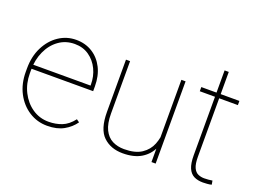

<svg xmlns="http://www.w3.org/2000/svg" viewBox="-101 -910 1570 1159"><g transform="rotate(20 684.0 -330.5)"><path d="M273.9 9.8Q210 9.8 157.2 -23.9Q104.5 -57.6 73.5 -116.9Q42.5 -176.3 42.5 -252.9V-274.4Q42.5 -351.6 72.5 -411.1Q102.5 -470.7 152.8 -504.4Q203.1 -538.1 264.2 -538.1Q322.8 -538.1 368.2 -509.8Q413.6 -481.4 439.2 -430.7Q464.8 -379.9 464.8 -312.5V-281.7H59.6V-308.1H438.5V-314.5Q438.5 -367.7 417 -412.4Q395.5 -457 356.4 -484.4Q317.4 -511.7 264.2 -511.7Q206.1 -511.7 161.9 -479.7Q117.7 -447.8 93.3 -393.8Q68.8 -339.8 68.8 -274.4V-252.9Q68.8 -187 95.9 -133.3Q123 -79.6 169.4 -47.9Q215.8 -16.1 273.9 -16.1Q319.3 -16.1 358.6 -31.2Q397.9 -46.4 430.7 -88.9L449.2 -75.7Q422.9 -38.1 380.1 -14.2Q337.4 9.8 273.9 9.8Z M941.9 -528.3H968.8V0H941.9V-122.1ZM968.8 -207.5Q968.8 -145 946.8 -95.9Q924.8 -46.9 878.7 -18.6Q832.5 9.8 759.8 9.8Q682.1 9.8 634 -36.4Q585.9 -82.5 585.9 -192.9V-528.3H612.3V-191.9Q612.3 -127.4 631.3 -88.9Q650.4 -50.3 683.6 -33.4Q716.8 -16.6 758.8 -16.6Q830.1 -16.6 871.1 -43.9Q912.1 -71.3 929.2 -115Q946.3 -158.7 946.3 -206.5Z M1314.5 -501.5H1069.8V-528.3H1314.5ZM1194.3 -670.9V-126.5Q1194.3 -80.1 1205.3 -56.4Q1216.3 -32.7 1234.6 -24.7Q1252.9 -16.6 1273.9 -16.6Q1289.1 -16.6 1300.8 -17.8Q1312.5 -19 1326.2 -21L1330.6 3.9Q1319.8 7.3 1302.7 8.5Q1285.6 9.8 1275.4 9.8Q1241.7 9.8 1217.5 -2.2Q1193.4 -14.2 1180.4 -43.9Q1167.5 -73.7 1167.5 -126.5V-670.9Z"/></g></svg>

Font: Heebo Thin
Style: Regular
Weight: 250
Designer: Oded Ezer
Foundry: Ezer Type House
Version: Version 3.100